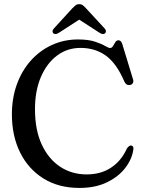

<svg xmlns="http://www.w3.org/2000/svg" viewBox="-20 -908 704 944"><path d="M636 -176.5Q631 -130 598.5 -85.8Q566 -41.5 508.2 -12.8Q450.5 16 370.5 16Q268 16 193.5 -30.5Q119 -77 78.8 -158.5Q38.5 -240 38.5 -346Q38.5 -425.5 62.8 -492.8Q87 -560 131 -609.5Q175 -659 234.5 -686.5Q294 -714 363.5 -714Q414 -714 446 -703.5Q478 -693 495.8 -682.5Q513.5 -672 521.5 -672Q530 -672 535.5 -681.5Q541 -691 547 -700.5Q553 -710 562.5 -710Q576 -710 582 -689L634.5 -516.5Q637.5 -507 633 -499.2Q628.5 -491.5 618.5 -490Q600 -487.5 591.5 -507Q552.5 -597.5 499.8 -635Q447 -672.5 376 -672.5Q311 -672.5 260.5 -634.8Q210 -597 181 -529.2Q152 -461.5 152 -371Q152 -269 185.2 -197.5Q218.5 -126 275.8 -88.2Q333 -50.5 406 -50.5Q476 -50.5 526.2 -83.8Q576.5 -117 604 -178Q615.5 -194.5 626 -192.5Q636.5 -190.5 636 -176.5ZM269 -746.5Q252.5 -736 242.5 -744Q238.5 -747.5 238.2 -754Q238 -760.5 244.5 -767.5L334.5 -866Q344 -876 351.2 -881.8Q358.5 -887.5 369.5 -887.5Q380.5 -887.5 387.8 -881.8Q395 -876 404 -866L495 -767.5Q501 -760.5 500.8 -754Q500.5 -747.5 496.5 -744Q486.5 -736 470 -746.5L369.5 -811.5Z"/></svg>

Font: Fraunces 72pt Soft
Style: Regular
Weight: 400
Version: Version 1.000;[b76b70a41]